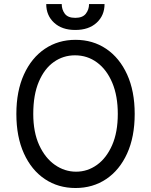

<svg xmlns="http://www.w3.org/2000/svg" viewBox="-20 -938 762 968"><path d="M659.1 -363.6Q659.1 -247.9 620.9 -164.1Q582.7 -80.3 515.4 -35.2Q448.2 9.9 360.8 9.9Q273.4 9.9 206.1 -35.2Q138.8 -80.3 100.7 -164.1Q62.5 -247.9 62.5 -363.6Q62.5 -478.7 100.7 -562.5Q138.8 -646.3 206.1 -691.8Q273.4 -737.2 360.8 -737.2Q448.2 -737.2 515.4 -691.8Q582.7 -646.3 620.9 -562.5Q659.1 -478.7 659.1 -363.6ZM573.9 -363.6Q573.9 -454.5 546 -520.8Q518.1 -587 469.3 -623Q420.5 -659.1 358 -659.1Q299 -659.1 251.4 -625.5Q203.8 -592 175.8 -526.1Q147.7 -460.2 147.7 -363.6Q147.7 -271.3 177.7 -206.1Q207.7 -141 256.9 -106.7Q306.1 -72.4 363.6 -72.4Q421.2 -72.4 468.9 -106.7Q516.7 -141 545.3 -206.1Q573.9 -271.3 573.9 -363.6ZM429 -917.6H507.1Q507.1 -860.1 467.3 -823.5Q427.6 -786.9 359.4 -786.9Q292.3 -786.9 252.7 -823.5Q213.1 -860.1 213.1 -917.6H291.2Q291.2 -889.9 306.6 -869Q322.1 -848 359.4 -848Q396.7 -848 412.8 -869Q429 -889.9 429 -917.6Z"/></svg>

Font: Interface
Style: Regular
Weight: 400
Designer: Rasmus Andersson
Foundry: rsms
Version: Version 1.8